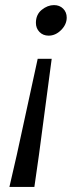

<svg xmlns="http://www.w3.org/2000/svg" viewBox="-20 -555 331 754"><path d="M115 179 133 53 183 -324H128L46 53L17 179ZM242 -486Q242 -507 228 -521Q214 -535 192 -535Q167 -535 144 -516.5Q121 -498 121 -465Q121 -444 135 -429.5Q149 -415 171 -415Q198 -415 220 -437Q242 -459 242 -486Z"/></svg>

Font: Geom Light
Style: Italic
Weight: 300
Italic angle: -10°
Version: Version 1.102